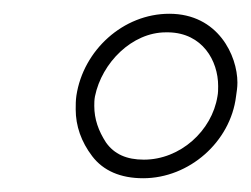

<svg xmlns="http://www.w3.org/2000/svg" viewBox="-20 -720 365 279"><path d="M91 -581C90 -574 90 -568 90 -561C90 -537 98 -514 114 -493C130 -472 155 -461 188 -461C255 -461 315 -514 323 -580C324 -587 325 -593 325 -600C325 -639 297 -700 226 -700C159 -700 101 -647 91 -581ZM118 -580C128 -629 172 -673 221 -673C223 -673 224 -673 225 -673C274 -672 297 -632 297 -595C297 -590 297 -585 296 -580C288 -530 242 -488 189 -488C164 -488 146 -496 134 -513C123 -530 117 -547 117 -566C117 -570 117 -575 118 -580Z"/></svg>

Font: Jost Light
Style: Italic
Weight: 300
Italic angle: -5°
Version: Version 3.710